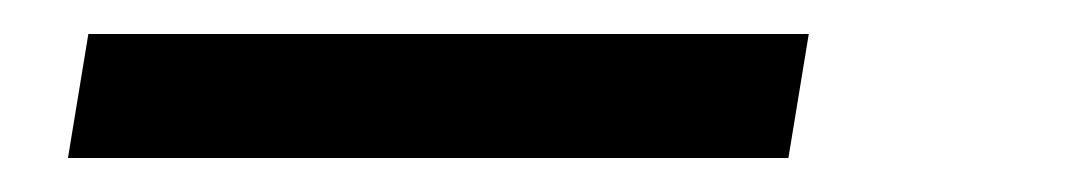

<svg xmlns="http://www.w3.org/2000/svg" viewBox="-20 -20 640 113"><path d="M20 73 32 0H456L444 73Z"/></svg>

Font: Iosevka Custom Oblique
Style: Regular
Weight: 400
Italic angle: -9°
Designer: Belleve Invis
Foundry: Belleve Invis
Version: Version 27.0.1